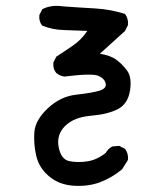

<svg xmlns="http://www.w3.org/2000/svg" viewBox="-20 -487 540 641"><path d="M222.7 132.8Q175.8 128.9 143.1 101.1Q110.4 73.2 101.1 33.7Q91.8 -5.9 94.7 -45.9Q97.7 -85.9 139.6 -125.5Q181.6 -165 234.4 -170.9Q287.1 -176.8 311.5 -184.1Q335.9 -191.4 333 -207.5Q330.1 -223.6 309.6 -233.4Q289.1 -243.2 195.3 -231.4Q179.7 -233.4 168 -243.2Q156.2 -256.8 158.2 -278.3L168 -297.9Q195.3 -315.4 223.6 -335Q252 -354.5 271.5 -383.8Q232.4 -385.7 193.4 -386.7Q154.3 -387.7 121.1 -401.4Q109.4 -415 111.3 -436.5L121.1 -456.1Q150.4 -471.7 189.5 -465.8Q242.2 -461.9 295.4 -459Q348.6 -456.1 397.5 -440.4Q409.2 -424.8 407.2 -403.3L397.5 -383.8L313.5 -307.6Q348.6 -301.8 367.7 -288.1Q386.7 -274.4 403.8 -252Q420.9 -229.5 414.1 -185.1Q407.2 -140.6 374 -123Q340.8 -105.5 283.7 -100.6Q226.6 -95.7 197.3 -66.4Q168 -37.1 175.8 3.9Q183.6 44.9 210.9 50.8Q238.3 56.6 271 51.8Q303.7 46.9 333 23.4Q340.8 9.8 354.5 2L377.9 0L397.5 9.8Q409.2 25.4 407.2 46.9L387.7 78.1Q352.5 107.4 312 122.1Q271.5 136.7 222.7 132.8Z"/></svg>

Font: JasonHandwriting2
Style: Regular
Weight: 400
Version: Version 1.05.10